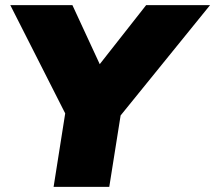

<svg xmlns="http://www.w3.org/2000/svg" viewBox="-20 -725 835 745"><path d="M188 0 233 -285 20 -705H261L367 -476L547 -705H795L448 -277L404 0Z"/></svg>

Font: Mulish ExtraBlack
Style: Italic
Weight: 1000
Italic angle: -9°
Designer: Vernon Adams
Foundry: Vernon Adams
Version: Version 3.603; ttfautohint (v1.8.3)